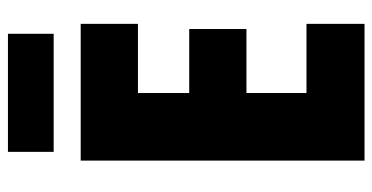

<svg xmlns="http://www.w3.org/2000/svg" viewBox="-247 -690 937 483"><g transform="rotate(-90 221.5 -448.5)"><path d="M378 -897H81V-782H378ZM403 0V-146H229V-297H390V-441H229V-570H403V-714H59V0Z"/></g></svg>

Font: Noto Sans Thai ExtCond Blk
Style: Regular
Weight: 900
Width: 2
Designer: Monotype Design Team
Foundry: Monotype Imaging Inc.
Version: Version 2.002